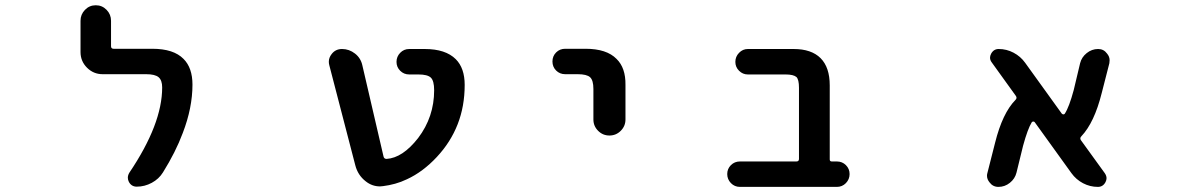

<svg xmlns="http://www.w3.org/2000/svg" viewBox="-20 -736 4540 737"><path d="M504.9 -19.5Q484.4 -19.5 474.6 -38.1Q470.7 -45.9 470.7 -53.7Q470.7 -63.5 476.6 -73.2Q602.5 -259.8 602.5 -400.4Q602.5 -427.7 588.9 -439.5Q575.2 -451.2 541 -451.2H374Q338.9 -451.2 314 -476.1Q289.1 -501 289.1 -536.1V-656.2Q289.1 -680.7 306.2 -698.2Q323.2 -715.8 347.7 -715.8Q372.1 -715.8 389.2 -698.2Q406.2 -680.7 406.2 -656.2V-558.6Q406.2 -548.8 416 -548.8H564.5Q646.5 -548.8 684.6 -509.8Q718.8 -475.6 718.8 -411.1Q718.8 -322.3 681.6 -225.6Q654.3 -152.3 605.5 -74.2Q589.8 -48.8 562.5 -34.2Q535.2 -19.5 504.9 -19.5Z M1450.2 -21.5Q1444.3 -20.5 1438.5 -20.5Q1408.2 -20.5 1383.8 -40Q1353.5 -63.5 1343.8 -101.6L1244.1 -485.4Q1242.2 -492.2 1242.2 -499Q1242.2 -514.6 1252.9 -528.3Q1267.6 -547.9 1293 -547.9Q1320.3 -547.9 1342.8 -530.3Q1365.2 -512.7 1371.1 -484.4L1452.1 -135.7Q1454.1 -126 1463.9 -126Q1525.4 -129.9 1585 -206.1Q1646.5 -287.1 1646.5 -389.6Q1646.5 -425.8 1633.8 -438Q1621.1 -450.2 1585.9 -450.2H1550.8Q1530.3 -450.2 1516.1 -464.4Q1502 -478.5 1502 -498.5Q1502 -518.6 1516.1 -533.2Q1530.3 -547.9 1550.8 -547.9H1610.4Q1690.4 -547.9 1729.5 -508.8Q1763.7 -474.6 1763.7 -410.2Q1763.7 -328.1 1736.8 -259.3Q1710 -190.4 1656.7 -133.3Q1603.5 -76.2 1542 -47.9Q1519.5 -37.1 1496.6 -30.8Q1473.6 -24.4 1450.2 -21.5Z M2257.8 -277.3V-394.5Q2257.8 -427.7 2245.1 -439.5Q2232.4 -451.2 2197.3 -451.2H2149.4Q2128.9 -451.2 2114.7 -465.3Q2100.6 -479.5 2100.6 -500Q2100.6 -520.5 2114.7 -534.7Q2128.9 -548.8 2149.4 -548.8H2227.5Q2308.6 -548.8 2346.7 -509.8Q2381.8 -475.6 2380.9 -410.2V-277.3Q2380.9 -252 2362.8 -233.9Q2344.7 -215.8 2319.3 -215.8Q2293.9 -215.8 2275.9 -233.9Q2257.8 -252 2257.8 -277.3Z M2820.3 -18.6Q2799.8 -18.6 2785.6 -33.2Q2771.5 -47.9 2771.5 -67.9Q2771.5 -87.9 2785.6 -102.1Q2799.8 -116.2 2820.3 -116.2H3037.1Q3046.9 -116.2 3046.9 -126V-399.4Q3046.9 -430.7 3037.1 -440.4Q3025.4 -450.2 2995.1 -450.2H2850.6Q2831.1 -450.2 2816.9 -464.4Q2802.7 -478.5 2802.7 -498.5Q2802.7 -518.6 2816.9 -533.2Q2831.1 -547.9 2850.6 -547.9H3026.4Q3094.7 -547.9 3129.9 -512.7Q3165 -477.5 3165 -408.2V-124Q3165 -116.2 3172.9 -116.2H3192.4Q3212.9 -116.2 3227.1 -102.1Q3241.2 -87.9 3241.2 -67.9Q3241.2 -47.9 3227.1 -33.2Q3212.9 -18.6 3192.4 -18.6Z M4194.3 -18.6Q4164.1 -18.6 4137.2 -32.7Q4110.4 -46.9 4092.8 -71.3L3952.1 -266.6Q3950.2 -269.5 3946.3 -269.5Q3942.4 -269.5 3940.4 -266.6Q3924.8 -241.2 3907.2 -176.8L3881.8 -73.2Q3876 -49.8 3856.4 -34.2Q3836.9 -18.6 3812.5 -18.6Q3791 -18.6 3778.3 -36.1Q3768.6 -47.9 3768.6 -61.5Q3768.6 -67.4 3770.5 -73.2L3799.8 -188.5Q3828.1 -301.8 3877.9 -352.5Q3884.8 -359.4 3879.9 -367.2L3787.1 -496.1Q3780.3 -504.9 3780.3 -514.6Q3780.3 -521.5 3784.2 -529.3Q3793.9 -547.9 3813.5 -547.9Q3843.8 -547.9 3870.6 -533.7Q3897.5 -519.5 3915 -495.1L4055.7 -299.8Q4058.6 -296.9 4062 -296.9Q4065.4 -296.9 4067.4 -299.8Q4084 -325.2 4101.6 -390.6L4126 -493.2Q4131.8 -516.6 4151.4 -532.2Q4170.9 -547.9 4195.3 -547.9Q4216.8 -547.9 4229.5 -530.3Q4239.3 -518.6 4239.3 -504.9Q4239.3 -499 4238.3 -493.2L4209 -378.9Q4180.7 -265.6 4130.9 -212.9Q4124 -206.1 4128.9 -198.2L4220.7 -71.3Q4227.5 -61.5 4227.5 -51.8Q4227.5 -44.9 4223.6 -37.1Q4213.9 -18.6 4194.3 -18.6Z"/></svg>

Font: Rounded-X Mgen+ 2m medium
Style: Regular
Weight: 500
Designer: [Source Han Sans]
Ryoko NISHIZUKA  (kana & ideographs); Paul D. Hunt (Latin, Greek & Cyrillic); Wenlong ZHANG  (bopomofo
Version: Version 1.059.20150602